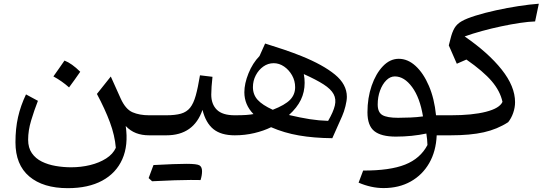

<svg xmlns="http://www.w3.org/2000/svg" viewBox="-20 -709 2843 1006"><path d="M560.5 -308.1 612.3 -192.9Q637.7 -136.7 674.3 -120.8Q710.9 -105 761.2 -105H761.7V0H761.2Q723.1 0 692.9 -11.7Q662.6 -23.4 638.7 -48.8Q653.3 52.2 620.8 125.2Q588.4 198.2 515.6 237.5Q442.9 276.9 335.4 276.9Q206.1 276.9 133.5 215.6Q61 154.3 61 36.6Q61 -35.6 74.5 -95.2Q87.9 -154.8 116.2 -214.4L178.7 -180.7Q159.2 -130.9 143.3 -78.1Q127.4 -25.4 127.4 22.9Q127.4 65.4 147 93.5Q166.5 121.6 199.2 137.7Q231.9 153.8 272 160.6Q312 167.5 352.5 167.5Q404.8 167.5 452.6 155.8Q500.5 144 536.1 121.3Q571.8 98.6 586.9 65.4Q581.5 0.5 555.9 -68.4Q530.3 -137.2 487.8 -216.8ZM317.9 -391.6Q356 -377 400.4 -333Q386.2 -312.5 371.8 -292.2Q357.4 -272 341.8 -251Q304.7 -284.2 259.8 -308.6Q274.9 -330.1 289.1 -350.1Q303.2 -370.1 317.9 -391.6Z M979 233.9Q910.6 233.9 776.9 240.7L758.8 224.1Q765.6 206.1 771.7 189.2Q777.8 172.4 784.2 155.8Q901.9 149.4 957.3 149.4Q1012.7 149.4 1025.6 157.7Q1038.6 166 1038.6 188Q1038.6 210 1030.8 234.4ZM761.7 0Q745.1 0 745.1 -33.2V-71.8Q745.1 -105 761.7 -105H851.1Q898.4 -105 928.2 -113.5Q958 -122.1 976.1 -144.5Q994.1 -167 1005.6 -208.3Q1017.1 -249.5 1027.8 -314.5L1093.3 -306.6Q1090.3 -279.3 1088.6 -255.9Q1086.9 -232.4 1086.9 -213.4Q1086.9 -163.1 1116.2 -134Q1145.5 -105 1210 -105H1210.4V0H1210Q1138.2 0 1098.1 -32.5Q1058.1 -64.9 1041 -133.3Q995.1 0 851.6 0Z M1369.1 -481Q1418.5 -465.8 1468 -449Q1517.6 -432.1 1560.1 -415Q1672.4 -369.6 1734.9 -318.4Q1797.4 -267.1 1797.4 -201.7Q1797.4 -182.1 1790 -152.6Q1782.7 -123 1772.5 -100.1L1721.2 15.1Q1624 14.2 1546.4 0.7Q1468.8 -12.7 1400.4 -42.5Q1361.8 -23.4 1312.5 -11.7Q1263.2 0 1210.4 0Q1203.1 0 1198.5 -6.8Q1193.8 -13.7 1193.8 -33.2V-71.8Q1193.8 -91.8 1198.5 -98.4Q1203.1 -105 1210.4 -105Q1248 -105 1270.8 -106.7Q1293.5 -108.4 1308.1 -111.3Q1260.3 -160.2 1260.3 -225.6Q1260.3 -271 1282 -324.7Q1303.7 -378.4 1339.8 -415.5ZM1409.2 -133.8Q1473.1 -158.7 1499.8 -186Q1526.4 -213.4 1526.4 -252Q1526.4 -285.6 1510.3 -314.2Q1494.1 -342.8 1468.5 -360.4Q1442.9 -377.9 1414.1 -377.9Q1384.3 -377.9 1359.6 -360.4Q1335 -342.8 1320.1 -314.2Q1305.2 -285.6 1305.2 -252.4Q1305.2 -213.4 1329.8 -186Q1354.5 -158.7 1409.2 -133.8ZM1494.1 -106.4Q1554.2 -92.3 1602.5 -84.7Q1650.9 -77.1 1699.2 -75.7Q1726.6 -122.6 1734.4 -156Q1742.2 -189.5 1728 -215.8Q1713.9 -242.2 1675.5 -266.8Q1637.2 -291.5 1571.8 -320.8Q1574.2 -308.6 1575.2 -297.4Q1576.2 -286.1 1576.2 -274.9Q1576.2 -227.1 1556.4 -186Q1536.6 -145 1494.1 -106.4Z M2069.3 -400.9Q2116.7 -400.9 2157.7 -363.3Q2198.7 -325.7 2227.3 -259Q2255.9 -192.4 2264.6 -105H2321.8V0H2268.1Q2264.6 83.5 2229 145.5Q2193.4 207.5 2132.1 241.9Q2070.8 276.4 1989.7 276.4Q1924.8 276.4 1858.9 248L1882.8 184.6Q2022.9 185.1 2102.8 153.3Q2182.6 121.6 2219.7 50.8Q2219.2 34.7 2217.8 21Q2216.3 7.3 2213.9 -9.3Q2177.2 -1.5 2136.5 2.7Q2095.7 6.8 2054.2 6.8Q1977.1 6.8 1941.2 -22Q1905.3 -50.8 1905.3 -120.6Q1905.3 -195.8 1927.2 -259.5Q1949.2 -323.2 1986.3 -362.1Q2023.4 -400.9 2069.3 -400.9ZM2048.8 -308.6Q2024.4 -308.6 2003.9 -288.1Q1983.4 -267.6 1971.2 -234.1Q1959 -200.7 1959 -161.6Q1959 -120.6 1983.4 -106.2Q2007.8 -91.8 2065.9 -91.8Q2096.2 -91.8 2130.6 -93.3Q2165 -94.7 2196.3 -99.1Q2180.2 -197.3 2139.2 -252.9Q2098.1 -308.6 2048.8 -308.6Z M2803.2 -689.5 2783.7 -596.7Q2751 -595.7 2704.6 -588.9Q2658.2 -582 2606.4 -571Q2554.7 -560.1 2504.9 -546.4Q2455.1 -532.7 2414.6 -518.1Q2538.6 -432.6 2608.6 -344.5Q2678.7 -256.3 2678.7 -173.8Q2678.7 -145.5 2668.9 -117.4Q2659.2 -89.4 2642.6 -68.8Q2585.4 -31.7 2514.9 -15.9Q2444.3 0 2340.8 0H2321.8Q2305.2 0 2305.2 -33.2V-71.8Q2305.2 -105 2321.8 -105H2341.8Q2454.6 -105 2526.1 -123.3Q2597.7 -141.6 2612.8 -175.3Q2600.6 -231.9 2556.6 -283.4Q2512.7 -335 2423.8 -397L2373.5 -375L2331.5 -471.2L2339.8 -503.4Q2348.6 -540.5 2361.6 -562.3Q2374.5 -584 2400.1 -598.4Q2425.8 -612.8 2471.7 -627Q2520 -642.1 2578.9 -655Q2637.7 -668 2696.5 -677Q2755.4 -686 2803.2 -689.5Z"/></svg>

Font: Pinar-DS2-FD Medium
Style: Regular
Weight: 500
Designer: Amin Abedi
Version: Version 3.000